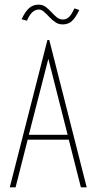

<svg xmlns="http://www.w3.org/2000/svg" viewBox="-20 -806 415 826"><path d="M328 0 276 -205H99L47 0H22L184 -634H192L353 0ZM188 -553 104 -226H271ZM300 -770 321 -763Q306 -731 290 -716Q274 -701 250 -701Q232 -701 218 -710.5Q204 -720 192 -733Q180 -746 169 -755.5Q158 -765 147 -765Q116 -765 96 -717L73 -723Q87 -754 104 -770Q121 -786 146 -786Q164 -786 177 -776Q190 -766 201.5 -753.5Q213 -741 224.5 -731.5Q236 -722 251 -722Q265 -722 276.5 -732.5Q288 -743 300 -770Z"/></svg>

Font: Inconsolata Condensed ExtraLight
Style: Regular
Weight: 200
Width: 3
Monospace: yes
Designer: Raph Levien, Cyreal, Brenton Simpson
Foundry: Raph Levien, Cyreal, Google
Version: Version 3.100; ttfautohint (v1.8.4.7-5d5b)